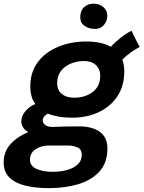

<svg xmlns="http://www.w3.org/2000/svg" viewBox="-84 -748 762 1018"><path d="M176.5 249.5Q105 249.5 50.5 236.2Q-4 223 -34.2 193Q-64.5 163 -64.5 112.5Q-64.5 55 -27.2 15Q10 -25 66 -47.5Q46.5 -59 37.8 -73.5Q29 -88 29 -103.5Q29 -134 51.2 -159.2Q73.5 -184.5 103 -196.5Q88.5 -217 82.5 -240.5Q76.5 -264 76.5 -289Q76.5 -366 117 -419.2Q157.5 -472.5 225 -500.2Q292.5 -528 372.5 -528Q454 -528 504 -500Q526.5 -525 557.2 -549Q588 -573 613.5 -585Q617.5 -575.5 625.5 -559.2Q633.5 -543 642.2 -526.2Q651 -509.5 657 -499Q639 -490.5 611.8 -471.5Q584.5 -452.5 564.5 -431.5Q575 -404 575 -369.5Q575 -292.5 538.5 -237.5Q502 -182.5 439.2 -153.2Q376.5 -124 298.5 -124Q257.5 -124 225.8 -129.8Q194 -135.5 169.5 -145.5Q142.5 -130 142.5 -109.5Q142.5 -96 155.5 -85.5Q168.5 -75 194.5 -75Q225 -76.5 257.5 -77.2Q290 -78 334.5 -78Q405 -78 445.2 -49Q485.5 -20 485.5 38.5Q485.5 115.5 443 161.8Q400.5 208 330.2 228.8Q260 249.5 176.5 249.5ZM309 -230Q367.5 -230 407.5 -260.2Q447.5 -290.5 447.5 -346.5Q447.5 -381.5 424.5 -403Q401.5 -424.5 362 -424.5Q325 -424.5 292.2 -411.2Q259.5 -398 239.2 -371.8Q219 -345.5 219 -306.5Q219 -271 243.2 -250.5Q267.5 -230 309 -230ZM196.5 163Q235 163 270 153.8Q305 144.5 327.2 124.5Q349.5 104.5 349.5 72Q349.5 43.5 326.5 33.5Q303.5 23.5 275 23.5H173.5Q135 23.5 105 43Q75 62.5 75 99.5Q75 131.5 108.8 147.2Q142.5 163 196.5 163ZM412 -728.5Q443.5 -728.5 464.2 -710.5Q485 -692.5 485 -665.5Q485 -636.5 467 -615.5Q449 -594.5 420.5 -594.5Q388 -594.5 364.8 -610.5Q341.5 -626.5 341.5 -655.5Q341.5 -691.5 361.8 -710Q382 -728.5 412 -728.5Z"/></svg>

Font: Grandstander SemiBold
Style: Italic
Weight: 600
Italic angle: -15°
Designer: Tyler Finck
Foundry: Etcetera Type Co
Version: Version 1.200; ttfautohint (v1.8.3)